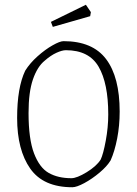

<svg xmlns="http://www.w3.org/2000/svg" viewBox="-20 -777 575 807"><path d="M52 -281Q52 -409 86 -480Q106 -512 138 -540.5Q170 -569 201 -586.5Q232 -604 247 -604Q369 -604 426 -528.5Q483 -453 483 -308Q483 -249 472.5 -195Q462 -141 445 -103Q430 -78 398.5 -51.5Q367 -25 334.5 -7.5Q302 10 284 10Q162 10 107 -68.5Q52 -147 52 -281ZM403 -106Q414 -129 424.5 -185.5Q435 -242 435 -296Q435 -427 394.5 -496.5Q354 -566 257 -566Q241 -566 217 -555Q193 -544 168 -522Q137 -497 118.5 -443.5Q100 -390 100 -302Q100 -193 123 -132.5Q146 -72 185 -50Q224 -28 280 -28Q303 -28 344 -53Q385 -78 403 -106ZM194 -685 341 -757 362 -726 359 -709 202 -664Z"/></svg>

Font: Grenze ExtraLight
Style: Regular
Weight: 275
Designer: Renata Polastri
Foundry: Omnibus-Type
Version: Version 1.002; ttfautohint (v1.8)